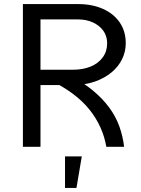

<svg xmlns="http://www.w3.org/2000/svg" viewBox="-20 -718 690 939"><path d="M154 -302V-377H337Q386 -377 423.5 -392.5Q461 -408 482.5 -437.5Q504 -467 504 -506Q504 -542 485 -568Q466 -594 434 -608.5Q402 -623 363 -623H154V-698H363Q430 -698 482.5 -675Q535 -652 565 -609Q595 -566 595 -506Q595 -466 577.5 -429.5Q560 -393 526 -364.5Q492 -336 444 -319Q396 -302 334 -302ZM92 0V-698H178V0ZM500 0Q492 -48 471.5 -94Q451 -140 417.5 -182Q384 -224 334 -261Q284 -298 218 -329L314 -351Q384 -317 433 -276.5Q482 -236 514.5 -191.5Q547 -147 564 -99Q581 -51 587 0ZM298 201V47H380L354 201Z"/></svg>

Font: Azeret Mono Light
Style: Regular
Weight: 300
Designer: Martin Vácha
Foundry: Displaay
Version: Version 1.002